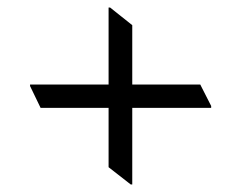

<svg xmlns="http://www.w3.org/2000/svg" viewBox="-20 -632 641 511"><path d="M542 -345H332V-141H328L269 -187V-345H88L60 -403V-407H269V-612H273L332 -565V-407H513L542 -350Z"/></svg>

Font: Halant
Style: Regular
Weight: 400
Designer: Hitesh Malaviya (Devanagari), Satya Rajpurohit (Latin)
Foundry: Indian Type Foundry
Version: Version 1.101;PS 1.0;hotconv 1.0.78;makeotf.lib2.5.61930; tt